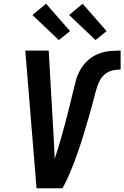

<svg xmlns="http://www.w3.org/2000/svg" viewBox="-20 -1005 664 1025"><path d="M175 0 115 -735H240L268 -245Q269 -223 270 -201Q271 -179 272 -157Q282 -187 291 -216.5Q300 -246 308.5 -276Q317 -306 325 -336Q333 -366 340.5 -395.5Q348 -425 355.5 -455Q363 -485 370 -515Q377 -545 385 -575Q393 -605 409 -633Q425 -661 449.5 -683Q474 -705 503.5 -717Q533 -729 563.5 -732Q594 -735 624 -735V-634Q602 -634 579 -628.5Q556 -623 538 -607Q520 -591 510 -569.5Q500 -548 493.5 -525.5Q487 -503 481.5 -481Q476 -459 470 -436.5Q464 -414 457.5 -392Q451 -370 444.5 -348Q438 -326 431.5 -304Q425 -282 418 -260Q411 -238 403.5 -216Q396 -194 388 -172Q380 -150 372 -128Q364 -106 354.5 -84.5Q345 -63 335 -41.5Q325 -20 313 0ZM490 -791 349 -925 421 -985 549 -839ZM294 -791 153 -925 226 -985 354 -839Z"/></svg>

Font: Iosevka SS04 Extended Oblique
Style: Bold
Weight: 700
Width: 7
Italic angle: -9°
Monospace: yes
Designer: Belleve Invis
Foundry: Belleve Invis
Version: Version 19.0.0; ttfautohint (v1.8.4)